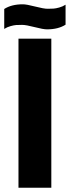

<svg xmlns="http://www.w3.org/2000/svg" viewBox="-77 -882 328 902"><path d="M9.8 -700.2H164.1V0H9.8ZM-57.1 -746.1V-839.8Q-22.9 -861.8 29.8 -861.8Q47.9 -861.8 88.1 -851.3Q128.4 -840.8 147 -840.8Q165 -840.8 175 -841.6Q185.1 -842.3 201.2 -846.7Q217.3 -851.1 231 -859.9V-766.1Q196.8 -744.1 144 -744.1Q126 -744.1 85.7 -754.6Q45.4 -765.1 26.9 -765.1Q8.8 -765.1 -1.2 -764.4Q-11.2 -763.7 -27.3 -759.3Q-43.5 -754.9 -57.1 -746.1Z"/></svg>

Font: Quaderni
Style: Regular
Weight: 400
Designer: Romain Laurent, Daphné Lejeune, Alexandre D’Hubert
Foundry: ESAD Valence
Version: Version 1.000;FEAKit 1.0